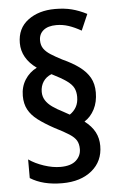

<svg xmlns="http://www.w3.org/2000/svg" viewBox="-53 -799 512 820"><g transform="rotate(-5 202.5 -389.0)"><path d="M45 -403Q45 -442 64 -472Q83 -502 115 -518Q84 -540 68 -568Q52 -596 52 -629Q52 -692 98 -726.5Q144 -761 214 -761Q254 -761 285.5 -753Q317 -745 350 -728L320 -659Q292 -675 266.5 -683.5Q241 -692 214 -692Q178 -692 158.5 -676Q139 -660 139 -633Q139 -612 149 -597.5Q159 -583 178.5 -570.5Q198 -558 227 -543Q269 -524 298 -502.5Q327 -481 342 -454.5Q357 -428 357 -391Q357 -350 341 -319Q325 -288 298 -271Q328 -248 342 -221.5Q356 -195 356 -162Q356 -96 308 -56.5Q260 -17 181 -17Q139 -17 105 -25.5Q71 -34 44 -51V-131Q71 -112 108.5 -99.5Q146 -87 179 -87Q224 -87 246 -107Q268 -127 268 -156Q268 -178 259.5 -192.5Q251 -207 229.5 -221Q208 -235 168 -255Q126 -278 99 -298.5Q72 -319 58.5 -344Q45 -369 45 -403ZM127 -413Q127 -393 137 -377Q147 -361 166 -347.5Q185 -334 211 -321L238 -306Q256 -318 266 -336Q276 -354 276 -379Q276 -401 268 -417Q260 -433 238.5 -448.5Q217 -464 175 -485Q152 -476 139.5 -457Q127 -438 127 -413Z"/></g></svg>

Font: Noto Sans Bengali Condensed Medium
Style: Regular
Weight: 500
Width: 3
Designer: Jelle Bosma - Monotype Design Team
Foundry: Monotype Imaging Inc.
Version: Version 2.003